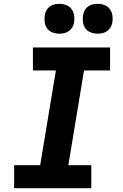

<svg xmlns="http://www.w3.org/2000/svg" viewBox="-20 -983 640 1003"><path d="M54 0V-120H190L272 -615H152V-735H555V-615H419L337 -120H457V0ZM490 -807Q472 -807 454.5 -813.5Q437 -820 426.5 -834Q416 -848 413.5 -866.5Q411 -885 414 -904Q416 -917 422.5 -929Q429 -941 440 -949Q451 -957 464 -960Q477 -963 490 -963Q509 -963 526 -956.5Q543 -950 553.5 -936Q564 -922 567 -903.5Q570 -885 567 -866Q565 -853 558 -841Q551 -829 540 -821Q529 -813 516 -810Q503 -807 490 -807ZM290 -807Q272 -807 254.5 -813.5Q237 -820 226.5 -834Q216 -848 213.5 -866.5Q211 -885 214 -904Q216 -917 222.5 -929Q229 -941 240 -949Q251 -957 264 -960Q277 -963 290 -963Q309 -963 326 -956.5Q343 -950 353.5 -936Q364 -922 367 -903.5Q370 -885 367 -866Q365 -853 358 -841Q351 -829 340 -821Q329 -813 316 -810Q303 -807 290 -807Z"/></svg>

Font: Iosevka Slab Heavy Extended
Style: Italic
Weight: 900
Width: 7
Italic angle: -9°
Monospace: yes
Designer: Belleve Invis
Foundry: Belleve Invis
Version: Version 11.1.0; ttfautohint (v1.8.3)